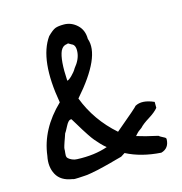

<svg xmlns="http://www.w3.org/2000/svg" viewBox="-115 -865 948 1002"><g transform="rotate(-15 359.0 -364.0)"><path d="M154 30Q93 21 70 -21.5Q47 -64 59 -121Q76 -261 194 -374Q152 -613 230 -722Q257 -749 273 -755Q289 -761 319 -761Q359 -761 390 -732.5Q421 -704 421 -656Q458 -555 293 -368Q342 -240 448 -147Q570 -249 571 -254Q610 -276 673 -248V-216Q657 -196 621.5 -174Q586 -152 571 -135L552 -121Q548 -118 533 -101L582 -87L646 -72Q653 -66 662.5 -61.5Q672 -57 677.5 -53.5Q683 -50 683 -45Q682 5 638 17Q531 10 452 -31L430 -17Q421 -15 398 -8.5Q375 -2 363.5 1Q352 4 328 10Q304 16 292 18.5Q280 21 256 25.5Q232 30 220.5 30Q209 30 186 32Q163 34 154 30ZM261 -473Q269 -473 287 -490.5Q305 -508 315 -526Q347 -564 350.5 -603Q354 -642 332 -650L315 -660Q313 -659 308 -658Q303 -657 300.5 -656.5Q298 -656 294 -654Q290 -652 287 -649.5Q284 -647 280.5 -642.5Q277 -638 274 -632Q254 -587 261 -473ZM154 -89Q154 -87 159.5 -81.5Q165 -76 178 -70Q191 -64 205 -64Q299 -60 370 -85Q356 -96 341.5 -111.5Q327 -127 316.5 -139.5Q306 -152 291.5 -174Q277 -196 270.5 -206.5Q264 -217 249 -242Q234 -267 230 -273H224Q212 -271 198 -243.5Q184 -216 179 -210Q177 -203 171.5 -188Q166 -173 164.5 -168.5Q163 -164 158.5 -150Q154 -136 154.5 -131Q155 -126 153 -111Q151 -96 154 -89Z"/></g></svg>

Font: Excalifont
Style: Regular
Weight: 400
Designer: Your Own Font Foundry (Virgil); Ján Filípek / DizajnDesign (Excalifont, modifications)
Foundry: Your Own Font Foundry (Virgil); Ján Filípek / DizajnDesign (Excalifont, modifications)
Version: Version 1.000;Glyphs 3.2 (3227)